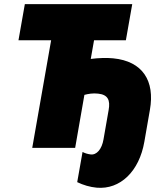

<svg xmlns="http://www.w3.org/2000/svg" viewBox="-20 -720 777 935"><path d="M137 0H346L391 -258C410 -263 432 -267 458 -264C505 -259 518 -233 509 -184L484 -41C476 6 451 36 421 32C406 30 393 26 382 20L356 167C385 181 418 191 451 194C565 204 658 115 683 -30L710 -185C735 -326 675 -422 531 -436C501 -439 460 -438 422 -433L438 -524H593L624 -700H101L70 -524H229Z"/></svg>

Font: Fixel Text 20240404 Black
Style: Italic
Weight: 900
Width: 4
Italic angle: -10°
Designer: AlfaBravo + MacPaw
Foundry: Kyrylo Tkachov, Marchela Mozhyna, Serhii Makarenko, Maria Weinstein, Zakhar Kryvoshyya
Version: Version 1.211;Glyphs 3.2 (3225)